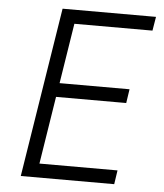

<svg xmlns="http://www.w3.org/2000/svg" viewBox="-52 -776 705 823"><g transform="rotate(5 300.0 -365.0)"><path d="M68 0 184 -730H586L576 -670H240L199 -411H500L491 -351H189L143 -60H479L470 0Z"/></g></svg>

Font: JetBrains Mono NL ExtraLight
Style: Italic
Weight: 200
Italic angle: -9°
Monospace: yes
Designer: Philipp Nurullin, Konstantin Bulenkov
Foundry: JetBrains
Version: Version 2.305; ttfautohint (v1.8.4.7-5d5b)